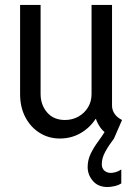

<svg xmlns="http://www.w3.org/2000/svg" viewBox="-20 -547 544 769"><path d="M411.1 202.1Q373 202.1 352.1 177.7Q331.1 153.3 331.1 122.1Q331.1 93.8 343 69.1Q355 44.4 371.3 22.2Q387.7 0 400.4 -20.5L436.5 7.8Q416 34.7 401.9 60.3Q387.7 85.9 387.7 110.4Q387.7 127.9 398.4 136.7Q409.2 145.5 422.9 145.5Q431.6 145.5 442.9 142.6Q454.1 139.6 465.8 131.8V187.5Q454.1 195.3 437.7 198.7Q421.4 202.1 411.1 202.1ZM219.7 7.8Q174.8 7.8 138.7 -14.9Q102.5 -37.6 81.5 -77.6Q60.5 -117.7 60.5 -169.9V-527.3H142.6V-170.9Q142.6 -127 168.7 -96.7Q194.8 -66.4 240.2 -66.4Q269.5 -66.4 293.7 -79.8Q317.9 -93.3 332.3 -116.7Q346.7 -140.1 346.7 -169.9V-527.3H428.7V-124Q428.7 -106 439 -91.1Q449.2 -76.2 468.8 -66.4L436.5 7.8Q399.4 -11.2 381.1 -37.4Q362.8 -63.5 360.4 -89.8L377.9 -70.3H343.8L373 -88.9Q352.5 -46.4 311.8 -19.3Q271 7.8 219.7 7.8Z"/></svg>

Font: Reddit Sans Condensed
Style: Regular
Weight: 400
Designer: Stephen Hutchings
Foundry: Reddit
Version: Version 1.014